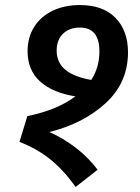

<svg xmlns="http://www.w3.org/2000/svg" viewBox="-20 -717 553 759"><path d="M175 -195Q230 -171 279.5 -133Q329 -95 366 -46L279 22Q232 -44 179.5 -86.5Q127 -129 57 -156L88 -258Q206 -282 278 -336Q189 -350 139 -394.5Q89 -439 89 -515Q89 -569 115 -610.5Q141 -652 188 -674.5Q235 -697 296 -697Q387 -697 436.5 -646.5Q486 -596 486 -510Q486 -391 398.5 -310Q311 -229 175 -195ZM373 -514Q373 -608 296 -608Q254 -608 229 -583.5Q204 -559 204 -517Q204 -470 238 -441.5Q272 -413 341 -401Q373 -451 373 -514Z"/></svg>

Font: FiraGO Medium
Style: Italic
Weight: 500
Italic angle: -8°
Designer: bBox Type GmbH
Foundry: bBox Type GmbH
Version: Version 1.001